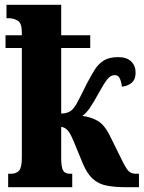

<svg xmlns="http://www.w3.org/2000/svg" viewBox="-20 -780 599 800"><path d="M14 0V-56H25Q48 -56 59.5 -69Q71 -82 71 -124V-580H3V-633H71V-645Q71 -684 53.5 -694Q36 -704 19 -704H7V-760H235V-633H356V-580H235V-307Q270 -307 287 -330Q297 -342 309 -366Q321 -390 340 -428Q358 -463 374 -488.5Q390 -514 412.5 -528Q435 -542 473 -542Q508 -542 526.5 -524Q545 -506 545 -477Q545 -449 528.5 -435Q512 -421 488 -419Q485 -442 478.5 -454.5Q472 -467 458 -467Q441 -467 427 -449.5Q413 -432 390 -390Q370 -353 354.5 -330.5Q339 -308 323 -297Q357 -293 386 -277Q415 -261 438 -214L485 -119Q505 -77 516.5 -66.5Q528 -56 547 -56H559V0H507Q459 0 425 -6.5Q391 -13 367 -34.5Q343 -56 325 -99L287 -191Q271 -230 258.5 -240.5Q246 -251 235 -251V-122Q235 -85 242.5 -70.5Q250 -56 271 -56H281V0Z"/></svg>

Font: Noto Serif ExtraCondensed Black
Style: Regular
Weight: 900
Width: 2
Designer: Monotype Design Team
Foundry: Monotype Imaging Inc.
Version: Version 2.015; ttfautohint (v1.8.4.7-5d5b)